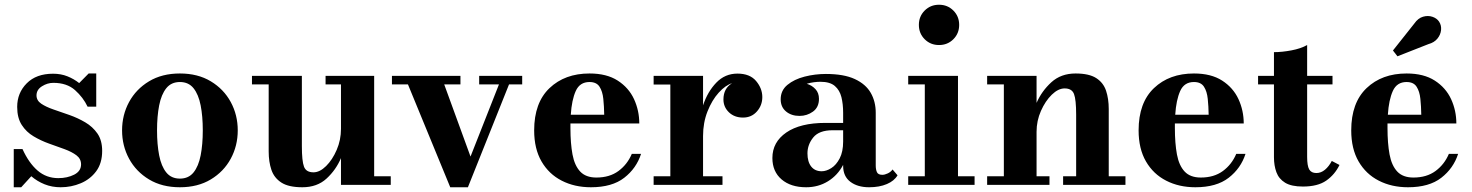

<svg xmlns="http://www.w3.org/2000/svg" viewBox="-20 -780 6212 810"><path d="M69.5 10H38V-151H75Q101.5 -92.5 138.5 -60.5Q175.5 -28.5 226 -28.5Q264 -28.5 293 -43.2Q322 -58 322 -86.5Q322 -110 302.5 -124.8Q283 -139.5 252.2 -150.8Q221.5 -162 187 -174.2Q152.5 -186.5 121.8 -204.8Q91 -223 71.8 -252.8Q52.5 -282.5 52.5 -329Q52.5 -388 92.8 -428.5Q133 -469 204 -469Q237 -469 264.5 -458Q292 -447 314 -429.5L354 -470H386V-330H349.5Q331 -369 296.5 -399.8Q262 -430.5 205 -430.5Q180 -430.5 157 -416Q134 -401.5 134 -377.5Q134 -356 154 -342.5Q174 -329 205.5 -318.2Q237 -307.5 272.5 -295Q308 -282.5 339.5 -264Q371 -245.5 391 -216.8Q411 -188 411 -143.5Q411 -91.5 385.8 -57.5Q360.5 -23.5 320.5 -6.8Q280.5 10 236 10Q199.5 10 168.2 -2.5Q137 -15 112 -36.5Z M495 -230Q495 -295 524.5 -349.5Q554 -404 608.8 -437Q663.5 -470 739 -470Q814.5 -470 869.2 -437Q924 -404 953.5 -349.5Q983 -295 983 -230Q983 -165 953.5 -110.5Q924 -56 869.2 -23Q814.5 10 739 10Q663.5 10 608.8 -23Q554 -56 524.5 -110.5Q495 -165 495 -230ZM642.5 -230Q642.5 -170.5 651.5 -124.5Q660.5 -78.5 681.5 -52.5Q702.5 -26.5 739 -26.5Q775.5 -26.5 796.5 -52.5Q817.5 -78.5 826.5 -124.5Q835.5 -170.5 835.5 -230Q835.5 -289.5 826.5 -335.5Q817.5 -381.5 796.5 -407.8Q775.5 -434 739 -434Q702.5 -434 681.5 -407.8Q660.5 -381.5 651.5 -335.5Q642.5 -289.5 642.5 -230Z M1253.5 -460V-163.5Q1253.5 -100.5 1262.5 -76.8Q1271.5 -53 1302.5 -53Q1329 -53 1355.8 -79.5Q1382.5 -106 1400.5 -147.8Q1418.5 -189.5 1418.5 -236.5V-424H1353.5V-460H1558.5V-36.5H1628.5V0H1418.5V-113Q1397.5 -63.5 1357.8 -26.8Q1318 10 1255.5 10Q1197.5 10 1167 -9.8Q1136.5 -29.5 1125 -63.5Q1113.5 -97.5 1113.5 -141V-424H1043V-460Z M1965 -119.5 2085 -424H2001.5V-460H2183V-424H2127.5L1954 10H1879.5L1701 -424H1633.5V-460H1922.5V-424H1854Z M2684.5 -131Q2665 -70 2613.5 -30Q2562 10 2473 10Q2404 10 2349.8 -17.8Q2295.5 -45.5 2264.5 -99Q2233.5 -152.5 2233.5 -230Q2233.5 -346.5 2298.2 -408.2Q2363 -470 2467 -470Q2539.5 -470 2586 -440Q2632.5 -410 2654.8 -361.8Q2677 -313.5 2677 -259H2386.5Q2386.5 -250 2386.5 -240Q2386.5 -175.5 2395.2 -128.5Q2404 -81.5 2427.8 -56.2Q2451.5 -31 2496 -31Q2551.5 -31 2589 -58.5Q2626.5 -86 2645.5 -131ZM2467 -434Q2426 -434 2409 -396.2Q2392 -358.5 2388 -296H2529Q2528.5 -331.5 2525.2 -363Q2522 -394.5 2509.2 -414.2Q2496.5 -434 2467 -434Z M2737.5 -36.5H2808V-423.5H2737.5V-460H2946V-335.5Q2965 -393 3001.8 -431.2Q3038.5 -469.5 3091 -469.5Q3143.5 -469.5 3169.8 -438.2Q3196 -407 3196 -370.5Q3196 -335.5 3173.2 -309.8Q3150.5 -284 3114.5 -284Q3078.5 -284 3055.2 -306.2Q3032 -328.5 3032 -360.5Q3032 -407 3068.5 -429Q3040.5 -420.5 3012 -389Q2983.5 -357.5 2964.8 -310Q2946 -262.5 2946 -206V-36.5H3028V0H2737.5Z M3462.5 -261.5H3537V-304.5Q3537 -340.5 3529.8 -370Q3522.5 -399.5 3502 -417.2Q3481.5 -435 3441 -435Q3428.5 -435 3413.2 -433Q3398 -431 3383.5 -426.5Q3405.5 -420 3420.2 -404Q3435 -388 3435 -363Q3435 -327.5 3409.8 -309.2Q3384.5 -291 3353 -291Q3318.5 -291 3296 -309.8Q3273.5 -328.5 3273.5 -361Q3273.5 -398.5 3302 -422Q3330.5 -445.5 3374.5 -456.8Q3418.5 -468 3464 -468Q3540 -468 3586.2 -446.5Q3632.5 -425 3653.5 -388.2Q3674.5 -351.5 3674.5 -304.5V-82Q3674.5 -65 3679.5 -53.8Q3684.5 -42.5 3702.5 -42.5Q3712.5 -42.5 3725.2 -48.5Q3738 -54.5 3745.5 -65L3766.5 -40.5Q3753 -17 3721.5 -3.5Q3690 10 3646.5 10Q3598 10 3567.5 -13Q3537 -36 3537 -80V-84.5Q3514 -40.5 3473 -15.2Q3432 10 3381 10Q3316 10 3277.2 -23.2Q3238.5 -56.5 3238.5 -113.5Q3238.5 -180.5 3297.2 -221Q3356 -261.5 3462.5 -261.5ZM3446.5 -57.5Q3466 -57.5 3487 -70.8Q3508 -84 3522.5 -112Q3537 -140 3537 -183V-230.5H3492.5Q3435.5 -230.5 3411 -200.2Q3386.5 -170 3386.5 -133Q3386.5 -97.5 3402.2 -77.5Q3418 -57.5 3446.5 -57.5Z M3856.5 -675Q3856.5 -711 3881 -735.5Q3905.5 -760 3941.5 -760Q3977.5 -760 4002 -735.5Q4026.5 -711 4026.5 -675Q4026.5 -639 4002 -614.5Q3977.5 -590 3941.5 -590Q3905.5 -590 3881 -614.5Q3856.5 -639 3856.5 -675ZM3811.5 -36.5H3881.5V-424H3811.5V-460H4021.5V-36.5H4091.5V0H3811.5Z M4144.5 -36.5H4215V-424H4144.5V-460H4353V-346Q4374.5 -395.5 4415.2 -432.8Q4456 -470 4517.5 -470Q4574.5 -470 4604.8 -450.5Q4635 -431 4646.2 -397.2Q4657.5 -363.5 4657.5 -320V-36.5H4728V0H4465V-36.5H4520V-296.5Q4520 -359.5 4511 -383.2Q4502 -407 4471.5 -407Q4444.5 -407 4417.2 -380.5Q4390 -354 4371.5 -312.2Q4353 -270.5 4353 -224V-36.5H4407.5V0H4144.5Z M5234.5 -131Q5215 -70 5163.5 -30Q5112 10 5023 10Q4954 10 4899.8 -17.8Q4845.5 -45.5 4814.5 -99Q4783.5 -152.5 4783.5 -230Q4783.5 -346.5 4848.2 -408.2Q4913 -470 5017 -470Q5089.5 -470 5136 -440Q5182.5 -410 5204.8 -361.8Q5227 -313.5 5227 -259H4936.5Q4936.5 -250 4936.5 -240Q4936.5 -175.5 4945.2 -128.5Q4954 -81.5 4977.8 -56.2Q5001.5 -31 5046 -31Q5101.5 -31 5139 -58.5Q5176.5 -86 5195.5 -131ZM5017 -434Q4976 -434 4959 -396.2Q4942 -358.5 4938 -296H5079Q5078.5 -331.5 5075.2 -363Q5072 -394.5 5059.2 -414.2Q5046.5 -434 5017 -434Z M5631 -84Q5611 -43 5575 -18Q5539 7 5476.5 7Q5428 7 5401.5 -9.2Q5375 -25.5 5364.8 -53.5Q5354.5 -81.5 5354.5 -116.5V-424H5287.5V-460H5354.5V-560Q5388.5 -560 5428.2 -567.5Q5468 -575 5494.5 -590V-460H5601.5V-424H5494.5V-118Q5494.5 -80.5 5503.2 -65.2Q5512 -50 5533.5 -50Q5553 -50 5569.8 -64Q5586.5 -78 5598.5 -101Z M6006.5 -594 5875.5 -542.5 5856.5 -567 5946.5 -680.5Q5962.5 -703.5 5983.5 -709.5Q6004.5 -715.5 6023 -709.2Q6041.5 -703 6051 -689Q6061.5 -673 6059.5 -653.2Q6057.5 -633.5 6044 -617Q6030.5 -600.5 6006.5 -594ZM6131.5 -131Q6112 -70 6060.5 -30Q6009 10 5920 10Q5851 10 5796.8 -17.8Q5742.5 -45.5 5711.5 -99Q5680.5 -152.5 5680.5 -230Q5680.5 -346.5 5745.2 -408.2Q5810 -470 5914 -470Q5986.5 -470 6033 -440Q6079.5 -410 6101.8 -361.8Q6124 -313.5 6124 -259H5833.5Q5833.5 -250 5833.5 -240Q5833.5 -175.5 5842.2 -128.5Q5851 -81.5 5874.8 -56.2Q5898.5 -31 5943 -31Q5998.5 -31 6036 -58.5Q6073.5 -86 6092.5 -131ZM5914 -434Q5873 -434 5856 -396.2Q5839 -358.5 5835 -296H5976Q5975.5 -331.5 5972.2 -363Q5969 -394.5 5956.2 -414.2Q5943.5 -434 5914 -434Z"/></svg>

Font: Bodoni* 06pt
Style: Bold
Weight: 700
Version: Version 2.3